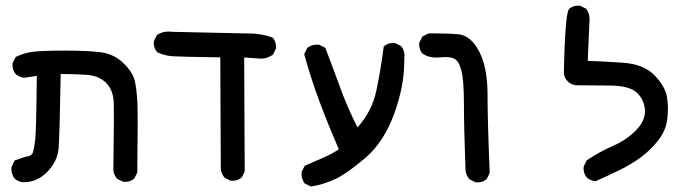

<svg xmlns="http://www.w3.org/2000/svg" viewBox="-20 -540 2540 698"><path d="M21.5 74.2Q21.5 71.3 22 66.9L33.2 43.5Q66.9 30.8 83 27.8Q90.3 26.4 94 22.7Q97.7 19 99.6 14.2Q104 0 107.9 -30.8Q111.8 -61.5 113.8 -264.2L68.4 -257.3Q50.3 -259.3 37.1 -270.5Q25.4 -284.2 25.4 -303.7Q25.4 -306.6 25.9 -311L37.1 -333Q68.8 -348.1 101.6 -352.1Q134.3 -356 217.3 -356Q300.3 -356 347.2 -349.9Q394 -343.8 428.7 -310.5Q462.9 -277.3 470.2 -245.1Q477.1 -214.8 479.5 -166Q480.5 -143.6 480.5 -84.2Q480.5 -24.9 479 87.4L468.3 108.9L467.3 109.4Q454.1 121.1 434.6 121.1Q431.6 121.1 427.2 120.6L405.8 109.9Q394 96.2 392.1 78.6V78.1Q394 -52.2 394 -100.8Q394 -149.4 393.6 -165.5Q392.1 -212.4 365.7 -238.8Q339.4 -265.1 293.5 -268.1Q247.6 -271 200.7 -271Q196.8 -43 192.9 0.5Q188.5 47.9 150.4 86.4Q114.3 122.6 64.5 122.6H64Q46.4 120.6 33.2 109.4Q21.5 93.8 21.5 74.2Z M539.1 -383.8Q539.1 -386.7 539.6 -391.1L550.8 -413.1L551.8 -413.6Q569.8 -425.3 592.8 -425.3Q599.1 -425.3 606 -424.3L872.1 -418.5Q877.9 -418.5 883.3 -418.5Q928.7 -418.5 970.7 -403.8L971.7 -402.8Q983.4 -389.6 983.4 -370.1Q983.4 -367.2 982.9 -362.8L972.2 -341.3Q952.1 -326.7 928.2 -326.7Q922.4 -326.7 916.5 -327.6L867.7 -331.1L869.6 83.5L858.9 105L857.9 105.5Q844.7 117.2 825.2 117.2Q822.3 117.2 817.9 116.7L796.4 106Q784.7 92.3 782.7 74.7Q782.7 74.2 780.8 -331.5Q637.7 -333.5 608.2 -335.4Q578.6 -337.4 551.3 -350.1L550.8 -351.1Q539.1 -364.3 539.1 -383.8Z M1076.2 91.8Q1076.2 88.9 1076.7 84.5L1087.9 62.5Q1121.1 47.9 1145.3 37.6Q1169.4 27.3 1183.8 19.5Q1198.2 11.7 1211.9 2.9Q1173.8 -85 1142.1 -169.2Q1110.4 -253.4 1085.9 -343.3L1097.2 -365.7L1098.1 -366.7Q1113.3 -377.9 1132.8 -377.9Q1135.7 -377.9 1140.1 -377.4L1162.6 -366.2Q1192.4 -288.1 1218.5 -216.8Q1244.6 -145.5 1279.8 -76.7Q1332.5 -136.2 1348.1 -210Q1364.7 -289.1 1375 -371.1L1376.5 -372.1Q1389.6 -383.8 1409.2 -383.8Q1412.1 -383.8 1416.5 -383.3L1438 -372.6L1439 -371.6Q1450.7 -356.4 1450.7 -337.4Q1450.7 -332 1449.7 -326.7Q1449.7 -322.3 1449.7 -317.9Q1449.7 -227.5 1413.6 -127.9Q1375.5 -23.4 1308.6 33.7Q1242.2 90.3 1200 110.4Q1157.7 130.4 1110.4 138.2L1088.4 127.4L1087.4 126.5Q1076.2 111.3 1076.2 91.8Z M1672.4 80.1Q1666.5 -81.1 1666.5 -165.8Q1666.5 -250.5 1656.7 -285.6Q1647.9 -319.3 1630.4 -327.1Q1618.2 -332.5 1598.6 -332.5Q1589.8 -332.5 1581.3 -331.5Q1572.8 -330.6 1565.9 -330.6Q1538.1 -330.6 1516.1 -344.7Q1503.9 -358.4 1503.9 -377.9Q1503.9 -380.9 1504.4 -385.3L1515.6 -407.2L1537.6 -418.5Q1551.8 -418.5 1566.4 -418.5Q1611.3 -418.5 1646 -415.5Q1691.9 -411.1 1722.7 -351.6Q1752.4 -293.5 1752.4 -196.3Q1752.4 -100.6 1760.3 88.9L1749.5 110.8Q1740.7 118.2 1732.4 120.6Q1724.1 123 1718.5 123Q1712.9 123 1708.5 122.6L1687 111.8Q1674.8 98.1 1672.4 80.6Z M2101.6 72.3Q2101.6 69.3 2102.1 64.9L2112.8 43Q2159.7 11.7 2207.5 -9.3Q2257.8 -30.8 2293 -67.4Q2324.7 -100.1 2324.7 -134.8Q2324.7 -137.2 2324.7 -140.1Q2321.8 -178.2 2295.2 -203.1Q2268.6 -228 2199.7 -229Q2130.9 -230 2074.2 -230H2073.7Q2051.3 -232.9 2038.6 -250.5Q2031.2 -260.7 2029.8 -273.9V-274.4Q2033.2 -447.8 2043.5 -493.2Q2045.4 -501.5 2048.3 -507.3L2049.3 -507.8Q2062.5 -519.5 2082 -519.5Q2085 -519.5 2089.4 -519L2110.8 -508.3L2111.8 -506.8Q2123.5 -490.2 2123.5 -468.8Q2123.5 -462.9 2122.6 -456.5L2116.7 -318.8Q2172.9 -316.9 2243.7 -312Q2319.8 -307.1 2359.1 -266.6Q2398.4 -226.1 2404.8 -187.5Q2408.2 -166.5 2408.2 -146.7Q2408.2 -127 2405.8 -106.4Q2400.9 -65.4 2372.6 -29.3Q2344.7 5.9 2310.1 31.7Q2275.4 57.1 2233.2 77.9Q2190.9 98.6 2145.5 118.7H2144Q2126.5 116.7 2113.3 105.5Q2101.6 91.8 2101.6 72.3Z"/></svg>

Font: Bakudai
Style: Medium
Weight: 500
Version: Version 1.48